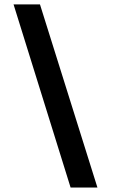

<svg xmlns="http://www.w3.org/2000/svg" viewBox="-20 -765 511 865"><path d="M41.1 -745.1H160.1L418.9 79.8H298Z"/></svg>

Font: Karla
Style: Regular
Weight: 400
Designer: Jonathan Pinhorn
Version: Version 2.004;gftools[0.9.33]